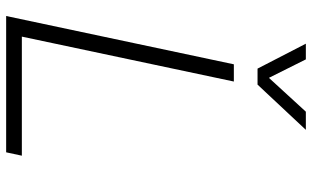

<svg xmlns="http://www.w3.org/2000/svg" viewBox="-215 -799 1014 624"><g transform="rotate(90 292.0 -487.0)"><path d="M203 -817 122 -974H173L233 -854L343 -974H402L255 -817ZM32 0 189 -740H245L99 -51H486L475 0Z"/></g></svg>

Font: Be Vietnam Pro ExtraLight
Style: Italic
Weight: 200
Italic angle: -12°
Designer: Lam Bao, Tony Le, Vietanh Nguyen
Foundry: Yellow Type Foundry
Version: Version 1.002; ttfautohint (v1.8.3)